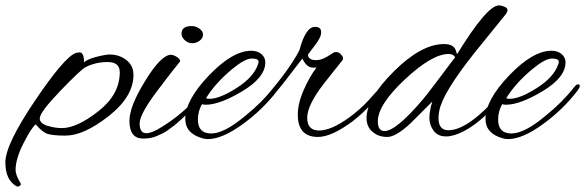

<svg xmlns="http://www.w3.org/2000/svg" viewBox="-120 -505 2179 715"><path d="M377 -226Q377 -145 284.5 -72.5Q192 0 124 0Q79 0 58.5 -6Q38 -12 13 -42Q-4 -28 -33 29.5Q-62 87 -62 128Q-62 147 -43 178Q-41 183 -46 186.5Q-51 190 -53.5 190Q-56 190 -58 189Q-100 166 -100 99.5Q-100 33 10.5 -130.5Q121 -294 163 -308Q173 -310 176 -310Q193 -310 193 -273Q203 -283 234 -292Q272 -302 288 -302Q324 -302 350.5 -281.5Q377 -261 377 -226ZM326 -236Q326 -274 281 -274Q236 -274 199 -255Q182 -247 105 -167Q28 -87 28 -64Q28 -46 55.5 -37Q83 -28 111 -28Q166 -28 246 -90.5Q326 -153 326 -236Z M556 -380Q556 -408 594 -408Q609 -408 622.5 -398.5Q636 -389 636 -376Q636 -363 623.5 -353.5Q611 -344 596 -344Q581 -344 568.5 -355Q556 -366 556 -380ZM413 11Q362 11 362 -55Q362 -109 421 -204.5Q480 -300 516 -301Q526 -301 538.5 -293Q551 -285 551 -277Q546 -270 539 -261.5Q532 -253 524 -243Q516 -233 502 -214.5Q488 -196 475 -179Q400 -82 400 -45.5Q400 -9 425 -9Q446 -9 482 -32Q566 -84 615 -146Q633 -169 639.5 -169Q646 -169 646 -161Q646 -153 623 -129Q600 -105 586.5 -91Q573 -77 568 -72.5Q563 -68 549.5 -55.5Q536 -43 529 -38Q522 -33 509 -23Q496 -13 486 -8.5Q476 -4 463 2Q442 11 413 11Z M654 13Q643 13 634 10Q570 -8 570 -62Q570 -132 658 -224Q746 -316 816 -316Q839 -316 853.5 -303.5Q868 -291 868 -273Q868 -217 783.5 -166Q699 -115 646 -115Q638 -115 632 -117Q617 -90 617 -60Q617 -8 666.5 -8Q716 -8 795 -75Q856 -124 899 -179Q908 -191 914.5 -191Q921 -191 921 -185Q921 -179 913 -168Q859 -97 783 -42Q707 13 654 13ZM843 -275Q843 -287 817.5 -287Q792 -287 745 -248Q682 -196 647 -139Q653 -137 660 -137Q698 -137 761.5 -177.5Q825 -218 841 -266Q843 -271 843 -275Z M1064 5Q989 5 989 -78Q989 -120 1011 -170Q1033 -220 1059 -254Q1054 -253 1046 -253Q1022 -253 1006 -287L932 -191Q870 -114 860 -114Q855 -114 855 -118Q855 -128 872 -147Q959 -248 995 -318Q1018 -405 1053 -405Q1076 -405 1076 -385Q1076 -365 1051 -334L1027 -302Q1027 -281 1058 -281Q1076 -281 1098 -294L1124 -310Q1126 -311 1134 -311Q1142 -311 1151 -301Q1160 -291 1157 -283L1088 -196Q1024 -114 1024 -66.5Q1024 -19 1068 -19Q1114 -19 1181 -68Q1221 -97 1254 -133Q1285 -169 1288 -169Q1295 -169 1295 -161.5Q1295 -154 1286 -144L1254 -108Q1227 -80 1194 -54Q1115 5 1064 5Z M1582 -303Q1694 -485 1738 -485Q1745 -485 1757.5 -480.5Q1770 -476 1770 -467Q1770 -462 1765 -454Q1685 -356 1646 -307Q1528 -158 1516 -93Q1513 -79 1513 -65Q1513 -20 1550 -20Q1624 -20 1743 -157Q1753 -167 1760 -168.5Q1767 -170 1767 -165Q1767 -160 1761 -153Q1645 -14 1555 2Q1550 3 1541 3Q1510 3 1494.5 -18.5Q1479 -40 1479 -65Q1479 -93 1490 -127L1409 -46Q1354 5 1322.5 5Q1291 5 1270 -12Q1245 -31 1245 -65Q1245 -138 1347 -239.5Q1449 -341 1534 -341Q1562 -341 1573 -326Q1577 -321 1582 -303ZM1287 -53Q1287 -17 1312 -17Q1355 -17 1455 -135Q1473 -156 1575 -292Q1568 -304 1551 -304Q1489 -304 1388 -209.5Q1287 -115 1287 -53Z M1772 13Q1761 13 1752 10Q1688 -8 1688 -62Q1688 -132 1776 -224Q1864 -316 1934 -316Q1957 -316 1971.5 -303.5Q1986 -291 1986 -273Q1986 -217 1901.5 -166Q1817 -115 1764 -115Q1756 -115 1750 -117Q1735 -90 1735 -60Q1735 -8 1784.5 -8Q1834 -8 1913 -75Q1974 -124 2017 -179Q2026 -191 2032.5 -191Q2039 -191 2039 -185Q2039 -179 2031 -168Q1977 -97 1901 -42Q1825 13 1772 13ZM1961 -275Q1961 -287 1935.5 -287Q1910 -287 1863 -248Q1800 -196 1765 -139Q1771 -137 1778 -137Q1816 -137 1879.5 -177.5Q1943 -218 1959 -266Q1961 -271 1961 -275Z"/></svg>

Font: Alex Brush
Style: Regular
Weight: 400
Designer: Robert E. Leuschke
Foundry: Robert E. Leuschke
Version: Version 1.003